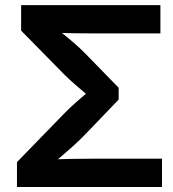

<svg xmlns="http://www.w3.org/2000/svg" viewBox="-20 -748 692 768"><path d="M47.9 0V-99.6L238.3 -295.4Q257.8 -315.4 281.7 -336.7Q305.7 -357.9 328.1 -377Q350.6 -396 366.2 -408.7V-337.9Q350.6 -350.6 328.4 -368.9Q306.2 -387.2 282.5 -408Q258.8 -428.7 238.8 -448.2L64.5 -625.5V-727.5H621.6V-614.3H363.8Q318.8 -614.3 276.4 -615Q233.9 -615.7 195.8 -617.7L187 -649.4Q205.6 -633.8 228.3 -615.7Q251 -597.7 275.1 -576.9Q299.3 -556.2 322.8 -532.2L454.6 -397V-349.6L322.8 -212.4Q297.9 -186.5 271.5 -162.8Q245.1 -139.2 221.2 -118.9Q197.3 -98.6 178.2 -83L186 -109.9Q226.6 -111.8 271 -112.5Q315.4 -113.3 363.8 -113.3H627.9V0Z"/></svg>

Font: V-Inter
Style: SemiBold-600
Weight: 600
Designer: Rasmus Andersson
Foundry: rsms
Version: Version 4.000;git-4146feb